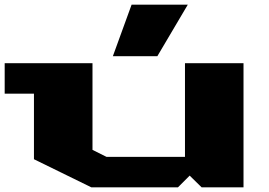

<svg xmlns="http://www.w3.org/2000/svg" viewBox="-20 -800 1150 820"><path d="M0 -400V-530H375V-160L435 -130H770V-530H1020V0H841L790 -50L740 0H370L125 -120V-400ZM462 -560 542 -780H782L652 -560Z"/></svg>

Font: Stalin One
Style: Regular
Weight: 400
Designer: Jovanny Lemonad
Foundry: Alexey Maslov, Jovanny Lemonad
Version: Version 3.002; ttfautohint (v0.91) -l 8 -r 50 -G 200 -x 0 -w